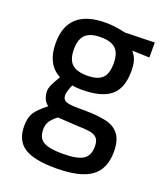

<svg xmlns="http://www.w3.org/2000/svg" viewBox="-137 -602 794 927"><g transform="rotate(20 260.0 -138.5)"><path d="M46 92Q46 49 62.5 23.5Q79 -2 123 -36Q107 -47 99.5 -65Q92 -83 92 -103Q92 -117 98.5 -132.5Q105 -148 128 -187Q52 -227 52 -336Q52 -510 247 -510Q293 -510 349 -497L501 -501V-424L412 -427Q428 -409 435 -387.5Q442 -366 442 -332Q442 -243 394.5 -204.5Q347 -166 246 -166Q216 -166 197 -170Q181 -132 181 -115Q181 -91 200.5 -84Q220 -77 261 -77H296Q366 -76 408 -66Q450 -56 473 -25.5Q496 5 496 63Q496 151 439.5 192Q383 233 257 233Q147 233 96.5 200.5Q46 168 46 92ZM349 -338Q349 -390 325 -413Q301 -436 248 -436Q194 -436 169.5 -412.5Q145 -389 145 -337Q145 -285 169.5 -262Q194 -239 248 -239Q302 -239 325.5 -262Q349 -285 349 -338ZM401 70Q401 42 389.5 28.5Q378 15 355 10.5Q332 6 287 5L185 -1Q158 20 148 37Q138 54 138 78Q138 121 167 138.5Q196 156 265 156Q340 156 370.5 136.5Q401 117 401 70Z"/></g></svg>

Font: Cairo SemiBold
Style: Regular
Weight: 600
Designer: Mohamed Gaber, the designers of Titillium
Foundry: Kief Type Foundry
Version: Version 2.009; ttfautohint (v1.5.33-1714) -l 8 -r 50 -G 200 